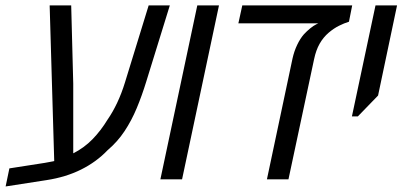

<svg xmlns="http://www.w3.org/2000/svg" viewBox="-56 -650 1459 696"><path d="M-35.6 25.9 -22 -39.6 106.4 -59.6Q121.6 -62 136.5 -65.2Q151.4 -68.4 167 -72.3L141.6 -30.8L124 -630.4H202.1L209.5 -346.7V-94.2Q248.5 -113.8 279.1 -145Q309.6 -176.3 334.5 -217.3Q352.5 -243.2 368.7 -277.3Q384.8 -311.5 397 -351.1L482.9 -630.4H559.6L474.1 -354Q458.5 -303.2 439.7 -258.1Q420.9 -212.9 395.5 -174.6Q370.1 -136.2 334 -105.5Q293.5 -63 238 -35.4Q182.6 -7.8 112.8 2.9Z M525.4 0 659.2 -630.4H737.8L604 0Z M911.6 0 1004.4 -438Q1010.3 -464.4 1021.2 -487.3Q1032.2 -510.3 1045.4 -525.4Q1056.2 -537.1 1068.4 -547.1Q1080.6 -557.1 1090.8 -562L1097.7 -565.4H808.1L822.3 -630.4H1220.7L1209 -571.3Q1191.4 -565.9 1172.9 -556.6Q1154.3 -547.4 1135.7 -531.7Q1116.2 -515.1 1102.8 -491.7Q1089.4 -468.3 1082.5 -435.1L989.7 0Z M1219.7 -228 1305.2 -630.4H1383.3L1314.5 -303.7L1241.2 -228Z"/></svg>

Font: Open Sans SemiCondensed
Style: Italic
Weight: 400
Width: 4
Italic angle: -12°
Designer: Monotype Design Team
Foundry: Monotype Imaging Inc.
Version: Version 3.000